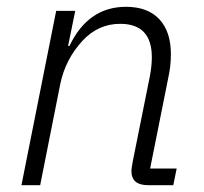

<svg xmlns="http://www.w3.org/2000/svg" viewBox="-20 -544 598 564"><path d="M98 0H43L145 -512H201L180 -409H184Q239 -524 350 -524Q414 -524 448 -487.5Q482 -451 482 -385Q482 -351 475 -319L421 -49H499L489 0H415Q366 0 366 -42Q366 -48 370 -70L420 -319Q426 -350 426 -376Q426 -474 333 -474Q269 -474 223 -425Q172 -370 157 -297Z"/></svg>

Font: IBM Plex Sans Light
Style: Italic
Weight: 300
Italic angle: -11.31°
Designer: Mike Abbink, Paul van der Laan, Pieter van Rosmalen
Foundry: Bold Monday
Version: Version 3.0